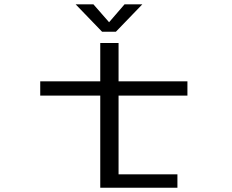

<svg xmlns="http://www.w3.org/2000/svg" viewBox="-20 -882 1090 902"><path d="M648.5 -861.5 524.5 -733H459.5L335.5 -861.5H419L492.5 -777.5L565 -861.5ZM169 -433V-500H451V-680H537V-500H860.5V-433H537V-63H813.5V0H451V-433Z"/></svg>

Font: League Mono Extended Light
Style: Regular
Weight: 300
Width: 9
Designer: Tyler Finck
Foundry: The League of Moveable Type / Tyler Finck
Version: Version 2.210